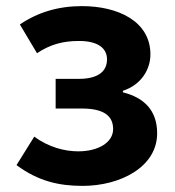

<svg xmlns="http://www.w3.org/2000/svg" viewBox="-20 -594 574 628"><path d="M250 14C374 14 494 -48 494 -158C494 -234 450 -275 382 -292V-297C443 -317 472 -368 472 -416C472 -525 365 -574 248 -574C171 -574 104 -554 45 -514L101 -420C145 -449 186 -460 239 -460C296 -460 330 -439 330 -400C330 -359 299 -336 237 -336H162V-239H248C315 -239 350 -218 350 -172C350 -127 300 -99 236 -99C192 -99 140 -112 92 -147L34 -54C105 -1 174 14 250 14Z"/></svg>

Font: Noto Sans CJK JP Bold
Style: Regular
Weight: 700
Designer: Ryoko NISHIZUKA (kana & ideographs); Paul D. Hunt (Latin, Greek & Cyrillic); Wenlong ZHANG (bopomofo); Sandoll Communica
Foundry: Adobe Systems Incorporated
Version: Version 1.004;PS 1.004;hotconv 1.0.82;makeotf.lib2.5.63406